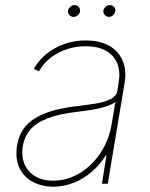

<svg xmlns="http://www.w3.org/2000/svg" viewBox="-20 -710 579 742"><path d="M186.5 11.7Q141.6 11.2 106.9 -7.1Q72.3 -25.4 55.2 -61Q38.1 -96.7 45.9 -147.5Q50.3 -175.3 63.2 -199.7Q76.2 -224.1 102.1 -243.9Q127.9 -263.7 170.7 -278.1Q213.4 -292.5 277.3 -299.8Q315.4 -304.2 349.9 -309.8Q384.3 -315.4 407.2 -326.9Q430.2 -338.4 433.6 -359.4L438.5 -391.6Q449.7 -455.1 415.5 -493.2Q381.3 -531.2 311.5 -531.2Q253.9 -531.2 204.6 -505.4Q155.3 -479.5 130.9 -434.6L110.4 -443.4Q129.4 -477.5 160.2 -502.2Q190.9 -526.9 230 -540.5Q269 -554.2 311.5 -553.7Q353 -553.7 383.8 -541.7Q414.6 -529.8 433.8 -507.8Q453.1 -485.8 460.4 -456.1Q467.8 -426.3 461.9 -391.6L396.5 0H374L391.6 -110.4H389.6Q366.7 -73.7 335 -46.4Q303.2 -19 265.4 -3.9Q227.5 11.2 186.5 11.7ZM186.5 -11.7Q238.3 -11.7 285.9 -39.6Q333.5 -67.4 367.4 -117.4Q401.4 -167.5 412.1 -233.4L425.8 -315.4Q415 -308.1 399.9 -302.2Q384.8 -296.4 366.5 -292Q348.1 -287.6 326.9 -284.4Q305.7 -281.2 282.2 -278.3Q208 -270 163.3 -252.4Q118.7 -234.9 96.7 -208.7Q74.7 -182.6 68.4 -147.5Q58.6 -85.9 92 -48.6Q125.5 -11.2 186.5 -11.7ZM264.6 -644.5Q253.9 -645 247.6 -652.6Q241.2 -660.2 243.2 -670.9Q245.1 -678.2 252.2 -684.3Q259.3 -690.4 267.6 -690.4Q278.3 -690.4 284.4 -683.1Q290.5 -675.8 289.1 -665Q288.1 -657.2 280.5 -651.1Q272.9 -645 264.6 -644.5ZM401.4 -644.5Q390.6 -645 384.3 -653.1Q377.9 -661.1 379.9 -670.9Q381.3 -677.7 388.4 -684.1Q395.5 -690.4 404.3 -690.4Q414.6 -690.4 421.1 -682.9Q427.7 -675.3 424.8 -665Q422.9 -656.2 416.3 -650.6Q409.7 -645 401.4 -644.5Z"/></svg>

Font: Inter Tight Thin
Style: Italic
Weight: 250
Italic angle: -9.39999°
Designer: Rasmus Andersson
Foundry: rsms
Version: Version 3.004